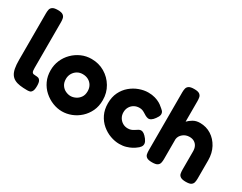

<svg xmlns="http://www.w3.org/2000/svg" viewBox="-83 -1176 2080 1649"><g transform="rotate(30 956.5 -351.5)"><path d="M233 9Q192 9 160.5 4.5Q129 0 106.5 -12Q84 -24 70 -45Q56 -66 49.5 -99.5Q43 -133 43 -182V-644Q43 -664 46.5 -681Q50 -698 66 -709Q82 -720 118 -720Q154 -720 169.5 -709Q185 -698 189 -681Q193 -664 193 -644V-189Q193 -173 194.5 -162.5Q196 -152 200.5 -146Q205 -140 213 -138Q221 -136 234 -136Q246 -136 258.5 -133Q271 -130 280 -115Q289 -100 289 -65Q289 -29 280 -13Q271 3 258.5 6Q246 9 233 9Z M582 17Q535 17 488.5 -1.5Q442 -20 404 -54Q366 -88 344 -135.5Q322 -183 322 -241Q322 -295 342 -341.5Q362 -388 398 -424Q434 -460 480.5 -480.5Q527 -501 580 -501Q652 -501 710.5 -466.5Q769 -432 804 -373Q839 -314 839 -242Q839 -181 816.5 -133.5Q794 -86 756.5 -52Q719 -18 673.5 -0.5Q628 17 582 17ZM580 -134Q604 -134 629 -146Q654 -158 671 -182Q688 -206 688 -243Q688 -275 674 -299Q660 -323 635.5 -336.5Q611 -350 579 -350Q549 -350 525.5 -336Q502 -322 487.5 -297.5Q473 -273 473 -242Q473 -206 489.5 -181.5Q506 -157 531 -145.5Q556 -134 580 -134Z M1148 13Q1104 13 1058.5 -3.5Q1013 -20 974.5 -52.5Q936 -85 913 -132.5Q890 -180 890 -242Q890 -304 913 -351Q936 -398 974 -430Q1012 -462 1057.5 -478.5Q1103 -495 1146 -495Q1183 -495 1212.5 -486.5Q1242 -478 1262.5 -466Q1283 -454 1292 -445Q1309 -432 1322 -419Q1335 -406 1334 -385Q1333 -374 1327 -362.5Q1321 -351 1312 -339Q1282 -297 1252 -301Q1237 -304 1224.5 -311Q1212 -318 1200.5 -325.5Q1189 -333 1176 -338Q1163 -343 1146 -343Q1117 -343 1094 -330Q1071 -317 1057.5 -294Q1044 -271 1044 -241Q1044 -212 1057.5 -189Q1071 -166 1093.5 -152.5Q1116 -139 1144 -139Q1161 -139 1173.5 -143Q1186 -147 1195 -152.5Q1204 -158 1209 -161Q1221 -169 1232 -175.5Q1243 -182 1255 -182Q1269 -182 1284 -171.5Q1299 -161 1317 -138Q1333 -117 1335.5 -99Q1338 -81 1327 -65Q1316 -49 1293 -34Q1285 -27 1264.5 -16Q1244 -5 1214.5 4Q1185 13 1148 13Z M1471 9Q1435 9 1419 -1.5Q1403 -12 1399.5 -29.5Q1396 -47 1396 -67V-643Q1396 -663 1400 -680Q1404 -697 1420 -707.5Q1436 -718 1472 -718Q1509 -718 1524.5 -707Q1540 -696 1543.5 -679Q1547 -662 1547 -642V-438Q1565 -457 1593.5 -474Q1622 -491 1661 -491Q1723 -491 1772.5 -459.5Q1822 -428 1851.5 -373Q1881 -318 1881 -247V-66Q1881 -46 1877 -29Q1873 -12 1858 -1.5Q1843 9 1805 9Q1770 9 1753.5 -1.5Q1737 -12 1733.5 -29.5Q1730 -47 1730 -67V-248Q1730 -277 1720 -297.5Q1710 -318 1690.5 -330Q1671 -342 1643 -342Q1606 -342 1578.5 -319.5Q1551 -297 1547 -265V-66Q1547 -46 1543 -29Q1539 -12 1523.5 -1.5Q1508 9 1471 9Z"/></g></svg>

Font: Fredoka Light SemiBold
Style: Regular
Weight: 600
Version: Version 2.001